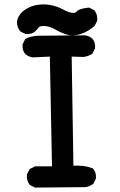

<svg xmlns="http://www.w3.org/2000/svg" viewBox="-20 -845 540 867"><path d="M136.2 1 116.7 -8.8 114.7 -9.8 113.3 -11.7Q99.1 -30.3 101.6 -55.7V-57.6L102.5 -59.1L112.3 -78.6L113.8 -81.5L116.7 -83L136.2 -92.8L138.2 -93.8H140.6H214.8L205.1 -589.4L129.4 -585.9H128.4H127.9Q109.4 -588.4 95.2 -600.1L94.7 -600.6L94.2 -601.1Q79.6 -617.7 82 -643.6V-645.5L83 -647L92.8 -666.5L94.2 -669.4L97.7 -670.9Q106.4 -675.3 115.7 -678Q125 -680.7 134.5 -682.1Q144 -683.6 153.3 -683.6Q179.7 -683.6 362.3 -685.5H362.8H363.3Q381.8 -683.1 396 -671.4L396.5 -670.9L397 -670.4Q411.6 -653.8 409.2 -627.9V-626L408.2 -624.5L398.4 -605L397 -602.5L395 -601.1Q377.4 -590.3 357.4 -587.9H356.9H356L303.7 -589.4L311.5 -96.7Q335 -98.1 356.2 -95.5Q377.4 -92.8 397 -85.4L399.4 -84.5L400.9 -82.5Q415.5 -65.9 413.1 -40V-38.1L412.1 -36.6L402.3 -17.1L401.4 -15.1L399.4 -13.7Q383.8 -2.4 365.2 0H364.7H364.3L140.6 2H138.2ZM293.5 -686Q259.8 -693.8 230.5 -711.4Q217.3 -719.2 204.8 -723.1Q192.4 -727.1 181.2 -727.5Q170.4 -728 164.1 -726.3Q157.7 -724.6 156.2 -722.7Q153.3 -719.2 150.6 -716.1Q147.9 -712.9 145.3 -709.7Q142.6 -706.5 139.6 -704.1V-703.6H139.2Q130.9 -696.3 120.1 -693.4Q109.4 -690.4 96.7 -691.4H94.7L93.3 -692.4L73.7 -702.1L71.8 -703.1L70.3 -705.1Q56.6 -723.1 56.6 -746.1V-747.1V-748Q61 -772.5 81.1 -792V-792.5H81.5Q106.9 -813.5 138.2 -820.8Q169.4 -828.1 202.6 -823.2Q235.8 -817.9 264.2 -802.7Q276.9 -795.4 287.4 -791.7Q297.9 -788.1 305.7 -787.1Q313 -786.1 317.9 -787.6Q322.8 -789.1 325.7 -792.5Q333 -800.3 345.7 -804.2Q358.4 -808.1 378.9 -810.5L381.8 -811L384.3 -809.6L403.8 -799.8L405.8 -798.8L407.2 -796.9Q421.4 -778.3 418.9 -752.9V-751L418 -749.5L408.2 -730L407.2 -728L405.8 -727.1Q352.1 -681.2 295.4 -685.5H294.4Z"/></svg>

Font: NaikaiFont
Style: Bold
Weight: 700
Version: Version 1.89